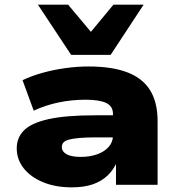

<svg xmlns="http://www.w3.org/2000/svg" viewBox="-20 -795 772 826"><path d="M289 11Q219 11 165.5 -11Q112 -33 82 -71Q52 -109 52 -157Q52 -203 83.5 -234.5Q115 -266 189 -282.5Q263 -299 390 -299H488V-204H394Q351 -204 322.5 -201.5Q294 -199 277 -194.5Q260 -190 253 -182Q246 -174 246 -162Q246 -143 266.5 -131.5Q287 -120 328 -120Q366 -120 397.5 -131Q429 -142 447.5 -163Q466 -184 466 -212V-305Q466 -338 437 -352Q408 -366 348 -366Q289 -366 233 -354.5Q177 -343 125 -319L77 -450Q117 -469 164 -482Q211 -495 261.5 -502Q312 -509 361 -509Q460 -509 526 -484.5Q592 -460 625 -408Q658 -356 658 -273V0H479V-102L485 -103Q470 -66 443.5 -40.5Q417 -15 379 -2Q341 11 289 11ZM286 -559 143 -775H273L371 -658L468 -775H598L456 -559Z"/></svg>

Font: Nunito Sans 10pt Expanded Black
Style: Regular
Weight: 900
Width: 7
Designer: Vernon Adams
Foundry: Vernon Adams
Version: Version 3.101;gftools[0.9.27]